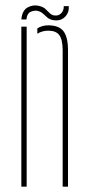

<svg xmlns="http://www.w3.org/2000/svg" viewBox="-20 -700 333 720"><path d="M215 0V-514Q214.5 -552.5 202 -568.8Q189.5 -585 161 -585Q138.5 -585 120 -573.5V-593.5Q137.5 -605 161 -605Q200 -605 217.2 -584Q234.5 -563 235 -514V0ZM60 0V-600H80V0ZM219 -677H238Q239.5 -652.5 223.8 -636.8Q208 -621 183 -624Q167.5 -626 158.8 -633.2Q150 -640.5 142.2 -648Q134.5 -655.5 122 -659Q111 -662 96.2 -656.2Q81.5 -650.5 79 -627H60Q63 -661 83.8 -672.2Q104.5 -683.5 126 -678Q141.5 -674.5 150.2 -666.5Q159 -658.5 166.2 -651Q173.5 -643.5 184 -642Q200.5 -640 210.2 -651Q220 -662 219 -677Z"/></svg>

Font: Big Shoulders Stencil Display Thin
Style: Regular
Weight: 100
Designer: Patric King
Foundry: XO Type Co
Version: Version 1.000